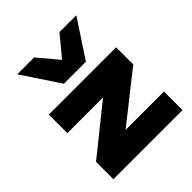

<svg xmlns="http://www.w3.org/2000/svg" viewBox="-211 -911 1047 1047"><g transform="rotate(-45 313.0 -387.5)"><path d="M59 0V-134L394 -403L391 -355H59V-498H578V-366L239 -98L242 -143H592V0ZM236 -559 93 -775H223L321 -658L418 -775H548L406 -559Z"/></g></svg>

Font: Nunito Sans 10pt Expanded Black
Style: Regular
Weight: 900
Width: 7
Designer: Vernon Adams
Foundry: Vernon Adams
Version: Version 3.101;gftools[0.9.27]